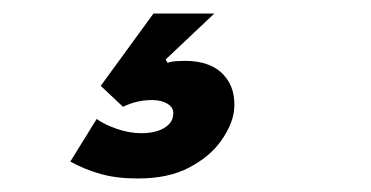

<svg xmlns="http://www.w3.org/2000/svg" viewBox="-20 -52 549 284"><path d="M123 124Q134 132 152.5 138.5Q171 145 189 145Q210 145 222.5 137.5Q235 130 236 119Q238 108 228.5 102Q219 96 205 96Q182 96 162 106L129 75L207 -32H297L225 36L228 41Q233 39 240.5 38.5Q248 38 253 38Q292 38 311 59Q330 80 326 113Q323 134 306.5 157Q290 180 259.5 196Q229 212 184 212Q153 212 129.5 205.5Q106 199 84 187Z"/></svg>

Font: Haskoy ExtraBold
Style: Italic
Weight: 800
Designer: Ertekin Erdin
Foundry: Ertekin Erdin
Version: Version 2.000; ttfautohint (v1.8.4.7-5d5b)